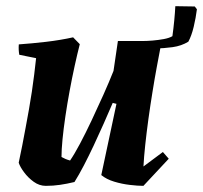

<svg xmlns="http://www.w3.org/2000/svg" viewBox="-20 -593 661 625"><path d="M129.1 12Q108 12 89.7 -1.3Q71.3 -14.6 58.3 -32.3Q45.2 -50 40.9 -63.3Q46.9 -90.8 52.4 -119.3Q57.9 -147.7 63.4 -177.4Q68.9 -207 74.2 -236.5Q79.4 -265.9 83.7 -294.5Q87.9 -323.2 91.4 -350.9Q94.9 -378.6 97.5 -403.6L42.8 -414.7Q39.8 -430.5 41.2 -448.5Q83.8 -451.5 130.4 -456.9Q177 -462.4 218 -471.5L239.7 -449.2Q231.6 -417.5 223 -378.2Q214.4 -339 206.6 -296.8Q198.8 -254.7 192.8 -214Q186.8 -173.4 183.5 -139.5Q180.2 -105.5 180.2 -82Q185.4 -78.9 192.8 -75.7Q200.3 -72.6 208.1 -70.5Q222.3 -91.1 240.5 -125.4Q258.7 -159.7 278.2 -201Q297.6 -242.2 316.4 -284.1Q335.1 -325.9 349.5 -362.2L363.8 -459.5H492.9L503.4 -444Q497.9 -415.2 490.6 -376.1Q483.3 -337 476.3 -293.2Q469.2 -249.5 463.1 -205.5Q457.1 -161.5 452.8 -121.5Q448.5 -81.5 447 -51.1L510.2 -98.2L529.3 -76.3L446.8 12Q428.3 12 402.5 8.9Q376.7 5.9 351.7 -1.7Q326.7 -9.2 309.7 -23.1L359.1 -255L346.9 -258Q333.1 -225.8 317.4 -190.3Q301.7 -154.9 285.3 -120Q268.9 -85.1 253 -54.5Q237.1 -24 222.4 -0.5Q197.5 5.5 175.3 8.7Q153.1 12 129.1 12ZM442 -438.8 444.5 -459.5Q458.5 -459.5 476.9 -461Q495.4 -462.6 513.1 -465.8Q530.8 -469.1 541.2 -475.2Q544.7 -500 547.2 -526Q549.7 -551.9 550.7 -572.9L614 -571.9L621 -562.9Q617.5 -534.9 610.5 -505.6Q603.5 -476.4 593.1 -457.3Q570.7 -443.5 541.7 -439.5Q512.8 -435.6 486 -435.1Q472.1 -435.1 460.4 -436.1Q448.6 -437.2 442 -438.8Z"/></svg>

Font: Labrada
Style: Italic
Weight: 400
Italic angle: -7°
Designer: Mercedes Jáuregui
Foundry: Omnibus-Type Team
Version: Version 1.000